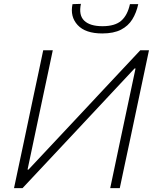

<svg xmlns="http://www.w3.org/2000/svg" viewBox="-20 -973 796 993"><path d="M52.5 0Q65 -59.5 77 -115.5Q89 -171.5 103 -237.5L152.5 -472.5Q167 -540 179 -596.5Q191 -653 203.5 -713H253Q240.5 -653.5 228.5 -596.8Q216.5 -540 202 -472.5L122.5 -96H127.5L353 -336.5Q438 -427.5 526 -521.5Q614 -615.5 705.5 -713H750.5Q738 -654.5 726 -597.2Q714 -540 699.5 -472L650 -237.5Q636 -171.5 624 -116Q612 -60.5 599.5 0H550Q562.5 -60.5 574.5 -116.2Q586.5 -172 600 -237.5L681 -619H676L446.5 -373.5Q342 -262 258 -172.2Q174 -82.5 96.5 0ZM509 -800Q421.5 -800 381.5 -843.5Q341.5 -887 355 -951.5L398.5 -953Q386 -894.5 415.8 -866Q445.5 -837.5 510 -837.5Q574.5 -837.5 607 -865.8Q639.5 -894 652 -951.5H695Q685.5 -907.5 664.5 -873.2Q643.5 -839 605.8 -819.5Q568 -800 509 -800Z"/></svg>

Font: Commissioner ExtraLight
Style: Italic
Weight: 200
Italic angle: -12°
Designer: Kostas Bartsokas
Foundry: Kostas Bartsokas
Version: Version 1.000; ttfautohint (v1.8.3)